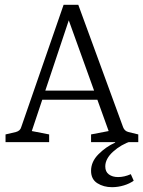

<svg xmlns="http://www.w3.org/2000/svg" viewBox="-20 -590 595 797"><path d="M3 0V-32L46 -42Q64 -47 68 -62L244 -570H305L491 -62Q497 -46 513 -42L554 -32V0H358V-32L431 -46L252 -543H278L112 -46L184 -32V0ZM445 187Q410 187 384 170.5Q358 154 358 119Q358 81 389 50Q420 19 458 2V-5H527Q482 10 449.5 39.5Q417 69 417 101Q417 123 432 134Q447 145 470 145Q496 145 523 133L535 160Q519 172 494.5 179.5Q470 187 445 187ZM128 -176 140 -214H390L405 -176Z"/></svg>

Font: Yrsa Light
Style: Regular
Weight: 300
Designer: Anna Giedrys (Yrsa+Rasa design), David Brezina (Yrsa art-direction, Rasa art-direction, design)
Foundry: Rosetta Type Foundry
Version: Version 2.004